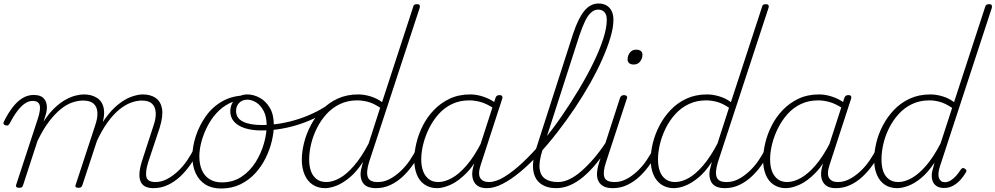

<svg xmlns="http://www.w3.org/2000/svg" viewBox="-36 -1059 5693 1098"><path d="M73 15Q63 15 58.5 11Q54 7 56 -1L181 -382Q198 -435 190.5 -458.5Q183 -482 151 -482Q128 -482 106 -467Q84 -452 62 -422.5Q40 -393 18 -351Q14 -345 10 -342.5Q6 -340 -3 -342Q-12 -344 -15 -350Q-18 -356 -14 -363Q9 -410 35.5 -444.5Q62 -479 92 -497.5Q122 -516 157 -516Q178 -516 193.5 -510Q209 -504 219 -490.5Q229 -477 231.5 -456Q234 -435 227 -408L213 -363Q243 -410 275 -440.5Q307 -471 337.5 -488Q368 -505 395 -512Q422 -519 444 -519Q488 -519 519 -499Q550 -479 557.5 -437.5Q565 -396 543 -328L435 0Q432 8 427.5 11.5Q423 15 412 15Q403 15 398 11Q393 7 396 0L507 -338Q523 -383 521 -416Q519 -449 499 -466.5Q479 -484 439 -484Q410 -484 377.5 -473Q345 -462 311.5 -435Q278 -408 244 -363.5Q210 -319 178 -252L96 0Q94 8 89 11.5Q84 15 73 15ZM842 17Q815 17 796.5 8.5Q778 0 769 -19Q760 -38 761.5 -67Q763 -96 775 -135L841 -338Q857 -383 854.5 -416Q852 -449 833 -466.5Q814 -484 775 -484Q747 -484 714.5 -472.5Q682 -461 648 -434Q614 -407 580 -360.5Q546 -314 514 -244H495Q526 -326 564 -379Q602 -432 641.5 -463Q681 -494 717.5 -506.5Q754 -519 780 -519Q825 -519 854 -499Q883 -479 890.5 -437.5Q898 -396 877 -328L811 -130Q794 -74 801.5 -46Q809 -18 853 -18Q859 -18 862 -12.5Q865 -7 864 -0.5Q863 6 858 11.5Q853 17 842 17Z M842 17Q833 17 829 11.5Q825 6 826.5 -0.5Q828 -7 834.5 -12.5Q841 -18 853 -18Q886 -18 917.5 -34Q949 -50 979.5 -78Q1010 -106 1034.5 -142Q1059 -178 1077 -216Q1081 -225 1088 -224.5Q1095 -224 1100.5 -218.5Q1106 -213 1103 -204Q1083 -161 1055.5 -121Q1028 -81 995 -50Q962 -19 923.5 -1Q885 17 842 17Z M1228 19Q1175 19 1138.5 -4Q1102 -27 1083 -68.5Q1064 -110 1064 -164Q1064 -220 1084 -281Q1104 -342 1141.5 -395Q1179 -448 1236.5 -480.5Q1294 -513 1370 -513Q1378 -513 1378.5 -507Q1379 -501 1376 -495Q1373 -489 1367 -489Q1317 -489 1275.5 -468Q1234 -447 1202.5 -412.5Q1171 -378 1149 -334.5Q1127 -291 1115.5 -247Q1104 -203 1104 -164Q1104 -120 1118.5 -86.5Q1133 -53 1162 -34.5Q1191 -16 1232 -16Q1297 -16 1345 -48Q1393 -80 1425 -130.5Q1457 -181 1473 -237Q1489 -293 1489 -341Q1489 -392 1471.5 -425Q1454 -458 1428.5 -473.5Q1403 -489 1378 -489Q1369 -489 1364 -493.5Q1359 -498 1359 -504Q1359 -510 1364 -514.5Q1369 -519 1378 -519Q1414 -519 1449 -500Q1484 -481 1507 -442.5Q1530 -404 1530 -343Q1530 -301 1518.5 -252.5Q1507 -204 1483.5 -156Q1460 -108 1424 -68.5Q1388 -29 1339 -5Q1290 19 1228 19Z M1459 -313Q1405 -313 1364.5 -326Q1324 -339 1302.5 -363.5Q1281 -388 1281 -422Q1281 -449 1293 -471Q1305 -493 1327.5 -506Q1350 -519 1379 -519Q1388 -519 1393 -514.5Q1398 -510 1398 -504Q1398 -498 1393.5 -493.5Q1389 -489 1380 -489Q1349 -489 1331.5 -470.5Q1314 -452 1314 -425Q1314 -383 1353.5 -363.5Q1393 -344 1461 -344Q1516 -344 1571 -353.5Q1626 -363 1678 -380.5Q1730 -398 1776.5 -422Q1823 -446 1861 -475Q1872 -483 1879 -479.5Q1886 -476 1885.5 -468Q1885 -460 1875 -452Q1833 -419 1784 -393.5Q1735 -368 1681.5 -350Q1628 -332 1572 -322.5Q1516 -313 1459 -313Z M1823 17Q1782 17 1752 -3Q1722 -23 1706 -60Q1690 -97 1690 -146Q1690 -190 1702.5 -241Q1715 -292 1740.5 -341Q1766 -390 1804.5 -430.5Q1843 -471 1895 -495Q1947 -519 2013 -519Q2046 -519 2082.5 -508Q2119 -497 2149 -475L2327 -1020Q2328 -1028 2333 -1031.5Q2338 -1035 2349 -1035Q2361 -1035 2364 -1028.5Q2367 -1022 2364 -1014L2074 -130Q2057 -74 2067.5 -46Q2078 -18 2122 -18Q2128 -18 2131.5 -12.5Q2135 -7 2134 -0.5Q2133 6 2127 11.5Q2121 17 2111 17Q2090 17 2072.5 11Q2055 5 2044 -7.5Q2033 -20 2028.5 -39.5Q2024 -59 2028 -86L2040 -133Q2002 -75 1962 -42.5Q1922 -10 1886.5 3.5Q1851 17 1823 17ZM1830 -18Q1866 -18 1906 -40Q1946 -62 1988.5 -111Q2031 -160 2072 -238L2138 -443Q2099 -469 2067 -477Q2035 -485 2007 -485Q1953 -485 1908.5 -464Q1864 -443 1831 -406.5Q1798 -370 1776 -325.5Q1754 -281 1743 -235Q1732 -189 1732 -148Q1732 -108 1742.5 -79.5Q1753 -51 1775 -34.5Q1797 -18 1830 -18Z M2115 17Q2106 17 2102 11.5Q2098 6 2099.5 -0.5Q2101 -7 2107.5 -12.5Q2114 -18 2126 -18Q2159 -18 2190.5 -34Q2222 -50 2252.5 -78Q2283 -106 2307.5 -142Q2332 -178 2350 -216Q2354 -225 2361 -224.5Q2368 -224 2373.5 -218.5Q2379 -213 2376 -204Q2356 -161 2328.5 -121Q2301 -81 2268 -50Q2235 -19 2196.5 -1Q2158 17 2115 17Z M2463 17Q2423 17 2393 -3Q2363 -23 2348 -60Q2333 -97 2333 -146Q2333 -189 2345 -240Q2357 -291 2382 -340.5Q2407 -390 2445.5 -430Q2484 -470 2535.5 -494.5Q2587 -519 2654 -519Q2690 -519 2728.5 -506Q2767 -493 2797 -471L2787 -440Q2745 -467 2711.5 -476Q2678 -485 2648 -485Q2593 -485 2549 -464Q2505 -443 2472.5 -406.5Q2440 -370 2418 -325.5Q2396 -281 2384.5 -235Q2373 -189 2373 -148Q2373 -108 2384 -79.5Q2395 -51 2416.5 -34.5Q2438 -18 2471 -18Q2507 -18 2548.5 -41Q2590 -64 2633 -114Q2676 -164 2717 -244L2725 -207Q2681 -120 2633 -71Q2585 -22 2541 -2.5Q2497 17 2463 17ZM2747 17Q2722 17 2704 8.5Q2686 0 2675.5 -18Q2665 -36 2664.5 -61.5Q2664 -87 2675 -120L2798 -500Q2801 -508 2806 -511.5Q2811 -515 2821 -515Q2833 -515 2836 -508.5Q2839 -502 2836 -494L2713 -116Q2696 -64 2710.5 -41Q2725 -18 2759 -18Q2766 -18 2768.5 -12.5Q2771 -7 2770 -0.5Q2769 6 2763.5 11.5Q2758 17 2747 17Z M2750 17Q2741 17 2738 11.5Q2735 6 2737.5 -0.5Q2740 -7 2746 -12.5Q2752 -18 2761 -18Q2800 -18 2849 -48Q2898 -78 2953.5 -130Q3009 -182 3065.5 -249Q3122 -316 3175 -393Q3228 -470 3275 -548.5Q3322 -627 3358 -701Q3394 -775 3414 -837.5Q3434 -900 3434 -945Q3434 -954 3439.5 -959Q3445 -964 3453 -964Q3461 -964 3466.5 -959Q3472 -954 3472 -945Q3472 -903 3455.5 -846.5Q3439 -790 3409.5 -723Q3380 -656 3339.5 -584Q3299 -512 3251 -440.5Q3203 -369 3150.5 -301.5Q3098 -234 3044.5 -176.5Q2991 -119 2938.5 -75.5Q2886 -32 2838 -7.5Q2790 17 2750 17Z M3144 17Q3091 17 3056.5 -8Q3022 -33 3014 -83Q3006 -133 3030 -209L3242 -868Q3272 -957 3306.5 -998Q3341 -1039 3387 -1039Q3414 -1039 3433 -1027.5Q3452 -1016 3462 -995.5Q3472 -975 3472 -946Q3472 -937 3466.5 -932Q3461 -927 3453 -927Q3445 -927 3439.5 -932Q3434 -937 3434 -946Q3434 -965 3428 -978Q3422 -991 3411 -997.5Q3400 -1004 3384 -1004Q3364 -1004 3345.5 -988.5Q3327 -973 3311 -940.5Q3295 -908 3277 -855L3066 -200Q3045 -133 3050 -93.5Q3055 -54 3082.5 -36Q3110 -18 3154 -18Q3163 -18 3166.5 -12.5Q3170 -7 3168 -0.5Q3166 6 3159.5 11.5Q3153 17 3144 17Z M3144 17Q3135 17 3131 11.5Q3127 6 3128.5 -0.5Q3130 -7 3136.5 -12.5Q3143 -18 3155 -18Q3187 -18 3220.5 -34Q3254 -50 3289.5 -81Q3325 -112 3361 -154Q3397 -196 3431 -248Q3437 -258 3445 -256.5Q3453 -255 3456.5 -247Q3460 -239 3453 -230Q3415 -174 3377.5 -128Q3340 -82 3302.5 -50Q3265 -18 3225.5 -0.5Q3186 17 3144 17Z M3467 17Q3439 17 3419 8Q3399 -1 3388 -20Q3377 -39 3378 -67Q3379 -95 3392 -135L3510 -500Q3514 -508 3519 -511.5Q3524 -515 3533 -515Q3542 -515 3547 -510.5Q3552 -506 3550 -499L3429 -130Q3411 -75 3420 -46.5Q3429 -18 3478 -18Q3486 -18 3489.5 -12.5Q3493 -7 3491.5 -0.5Q3490 6 3484.5 11.5Q3479 17 3467 17ZM3588 -690Q3572 -690 3562.5 -697.5Q3553 -705 3553 -719Q3553 -741 3566 -758Q3579 -775 3602 -775Q3618 -775 3628 -768Q3638 -761 3638 -746Q3638 -725 3625 -707.5Q3612 -690 3588 -690Z M3469 17Q3460 17 3456 11.5Q3452 6 3453.5 -0.5Q3455 -7 3461.5 -12.5Q3468 -18 3480 -18Q3513 -18 3544.5 -34Q3576 -50 3606.5 -78Q3637 -106 3661.5 -142Q3686 -178 3704 -216Q3708 -225 3715 -224.5Q3722 -224 3727.5 -218.5Q3733 -213 3730 -204Q3710 -161 3682.5 -121Q3655 -81 3622 -50Q3589 -19 3550.5 -1Q3512 17 3469 17Z M3818 17Q3777 17 3747 -3Q3717 -23 3701 -60Q3685 -97 3685 -146Q3685 -190 3697.5 -241Q3710 -292 3735.5 -341Q3761 -390 3799.5 -430.5Q3838 -471 3890 -495Q3942 -519 4008 -519Q4041 -519 4077.5 -508Q4114 -497 4144 -475L4322 -1020Q4323 -1028 4328 -1031.5Q4333 -1035 4344 -1035Q4356 -1035 4359 -1028.5Q4362 -1022 4359 -1014L4069 -130Q4052 -74 4062.5 -46Q4073 -18 4117 -18Q4123 -18 4126.5 -12.5Q4130 -7 4129 -0.5Q4128 6 4122 11.5Q4116 17 4106 17Q4085 17 4067.5 11Q4050 5 4039 -7.5Q4028 -20 4023.5 -39.5Q4019 -59 4023 -86L4035 -133Q3997 -75 3957 -42.5Q3917 -10 3881.5 3.5Q3846 17 3818 17ZM3825 -18Q3861 -18 3901 -40Q3941 -62 3983.5 -111Q4026 -160 4067 -238L4133 -443Q4094 -469 4062 -477Q4030 -485 4002 -485Q3948 -485 3903.5 -464Q3859 -443 3826 -406.5Q3793 -370 3771 -325.5Q3749 -281 3738 -235Q3727 -189 3727 -148Q3727 -108 3737.5 -79.5Q3748 -51 3770 -34.5Q3792 -18 3825 -18Z M4110 17Q4101 17 4097 11.5Q4093 6 4094.5 -0.5Q4096 -7 4102.5 -12.5Q4109 -18 4121 -18Q4154 -18 4185.5 -34Q4217 -50 4247.5 -78Q4278 -106 4302.5 -142Q4327 -178 4345 -216Q4349 -225 4356 -224.5Q4363 -224 4368.5 -218.5Q4374 -213 4371 -204Q4351 -161 4323.5 -121Q4296 -81 4263 -50Q4230 -19 4191.5 -1Q4153 17 4110 17Z M4458 17Q4418 17 4388 -3Q4358 -23 4343 -60Q4328 -97 4328 -146Q4328 -189 4340 -240Q4352 -291 4377 -340.5Q4402 -390 4440.5 -430Q4479 -470 4530.5 -494.5Q4582 -519 4649 -519Q4685 -519 4723.5 -506Q4762 -493 4792 -471L4782 -440Q4740 -467 4706.5 -476Q4673 -485 4643 -485Q4588 -485 4544 -464Q4500 -443 4467.5 -406.5Q4435 -370 4413 -325.5Q4391 -281 4379.5 -235Q4368 -189 4368 -148Q4368 -108 4379 -79.5Q4390 -51 4411.5 -34.5Q4433 -18 4466 -18Q4502 -18 4543.5 -41Q4585 -64 4628 -114Q4671 -164 4712 -244L4720 -207Q4676 -120 4628 -71Q4580 -22 4536 -2.5Q4492 17 4458 17ZM4742 17Q4717 17 4699 8.5Q4681 0 4670.5 -18Q4660 -36 4659.5 -61.5Q4659 -87 4670 -120L4793 -500Q4796 -508 4801 -511.5Q4806 -515 4816 -515Q4828 -515 4831 -508.5Q4834 -502 4831 -494L4708 -116Q4691 -64 4705.5 -41Q4720 -18 4754 -18Q4761 -18 4763.5 -12.5Q4766 -7 4765 -0.5Q4764 6 4758.5 11.5Q4753 17 4742 17Z M4745 17Q4736 17 4732 11.5Q4728 6 4729.5 -0.5Q4731 -7 4737.5 -12.5Q4744 -18 4756 -18Q4789 -18 4820.5 -34Q4852 -50 4882.5 -78Q4913 -106 4937.5 -142Q4962 -178 4980 -216Q4984 -225 4991 -224.5Q4998 -224 5003.5 -218.5Q5009 -213 5006 -204Q4986 -161 4958.5 -121Q4931 -81 4898 -50Q4865 -19 4826.5 -1Q4788 17 4745 17Z M5095 17Q5053 17 5023.5 -3Q4994 -23 4978.5 -60Q4963 -97 4963 -146Q4963 -190 4975 -241Q4987 -292 5012.5 -341Q5038 -390 5076.5 -430.5Q5115 -471 5167 -495Q5219 -519 5285 -519Q5318 -519 5354.5 -508Q5391 -497 5420 -475L5598 -1020Q5600 -1028 5605 -1031.5Q5610 -1035 5621 -1035Q5633 -1035 5635.5 -1028.5Q5638 -1022 5636 -1014L5340 -110Q5325 -64 5334 -40.5Q5343 -17 5367 -17Q5385 -17 5401.5 -27.5Q5418 -38 5432 -54Q5446 -70 5457 -87Q5461 -94 5467 -97Q5473 -100 5481 -95Q5489 -90 5490.5 -84.5Q5492 -79 5487 -72Q5475 -51 5457 -31Q5439 -11 5415.5 2.5Q5392 16 5362 16Q5336 16 5319 4.5Q5302 -7 5295.5 -29.5Q5289 -52 5296 -83Q5299 -95 5302.5 -106.5Q5306 -118 5308 -129Q5271 -73 5232 -41Q5193 -9 5157.5 4Q5122 17 5095 17ZM5005 -148Q5005 -108 5015 -79.5Q5025 -51 5047 -34.5Q5069 -18 5101 -18Q5137 -18 5177.5 -40.5Q5218 -63 5260 -111.5Q5302 -160 5343 -239L5409 -442Q5370 -468 5339 -476.5Q5308 -485 5279 -485Q5224 -485 5180 -464Q5136 -443 5103 -406.5Q5070 -370 5048 -325.5Q5026 -281 5015.5 -235Q5005 -189 5005 -148Z"/></svg>

Font: Playwrite CO Thin
Style: Regular
Weight: 250
Version: Version 1.002